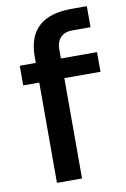

<svg xmlns="http://www.w3.org/2000/svg" viewBox="-84 -787 548 837"><g transform="rotate(-10 190.0 -368.0)"><path d="M99 0V-444H28V-531H99V-558Q99 -736 293 -736H361V-643H280Q247 -643 228.5 -624Q210 -605 210 -572V-531H370V-444H210V0Z"/></g></svg>

Font: Cazoo Sans Medium
Style: Regular
Weight: 500
Designer: Jonathan Barnbrook, Julián Moncada
Foundry: Barnbrook Fonts
Version: Version 2.000;Glyphs 3.3 (3337)